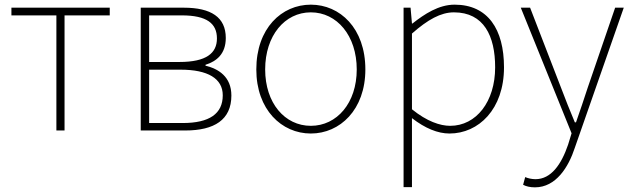

<svg xmlns="http://www.w3.org/2000/svg" viewBox="-20 -560 2710 824"><path d="M222 0H257V-494H451V-527H29V-494H222Z M584 0H775C900 0 973 -46 973 -150C973 -231 917 -265 862 -278V-282C910 -297 949 -329 949 -397C949 -486 886 -527 769 -527H584ZM620 -294V-494H760C868 -494 911 -459 911 -395C911 -332 866 -294 750 -294ZM620 -32V-261H755C872 -261 936 -223 936 -151C936 -72 879 -32 764 -32Z M1314 13C1439 13 1548 -89 1548 -262C1548 -439 1439 -540 1314 -540C1189 -540 1080 -439 1080 -262C1080 -89 1189 13 1314 13ZM1314 -20C1202 -20 1118 -118 1118 -262C1118 -407 1202 -507 1314 -507C1426 -507 1511 -407 1511 -262C1511 -118 1426 -20 1314 -20Z M1712 243H1748V-53C1805 -9 1859 13 1909 13C2034 13 2143 -91 2143 -271C2143 -434 2074 -540 1931 -540C1863 -540 1802 -500 1750 -459H1748L1742 -527H1712ZM1748 -416C1816 -476 1872 -507 1928 -507C2057 -507 2105 -405 2105 -271C2105 -124 2024 -20 1912 -20C1869 -20 1812 -39 1748 -91Z M2276 244C2366 244 2420 157 2447 74L2657 -527H2620L2502 -183C2487 -138 2469 -82 2452 -35H2447C2427 -82 2405 -138 2388 -183L2255 -527H2215L2433 12L2418 61C2389 146 2345 209 2278 209C2262 209 2245 205 2234 200L2225 233C2238 240 2255 244 2276 244Z"/></svg>

Font: SSpoqa Han Sans Neo Thin
Style: Regular
Weight: 100
Designer: [Spoqa Han Sans Neo] Dong-huui Kim  Younghwa Kang  Yujin Lee  [Noto Sans] Ryoko NISHIZUKA  (kana & ideographs); Paul D. 
Foundry: Spoqa (http://www.spoqa-han-sans.com)
Version: Version 1.000